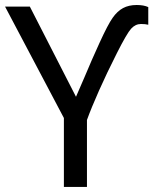

<svg xmlns="http://www.w3.org/2000/svg" viewBox="-20 -740 612 760"><path d="M280.8 -356.9 314.5 -434.6Q342.3 -501.5 374.8 -572.3Q407.2 -643.1 425.8 -669.4Q444.3 -695.8 467 -708Q489.7 -720.2 521 -720.2Q549.3 -720.2 566.9 -711.9V-642.1Q555.2 -645 538.1 -645Q516.1 -645 499.3 -626.7Q482.4 -608.4 442.4 -529.1Q402.3 -449.7 371.8 -381.1Q341.3 -312.5 324.2 -265.1V0H232.9V-272.9L0 -713.9H98.1Z"/></svg>

Font: NotoPenekeko
Style: Regular
Weight: 400
Designer: Monotype Design team
Foundry: Monotype Imaging Inc.
Version: Version 1.04